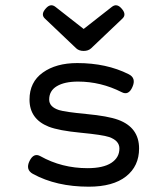

<svg xmlns="http://www.w3.org/2000/svg" viewBox="-20 -703 640 734"><path d="M511.7 -135.3Q511.7 -215.8 431.6 -245.1Q392.6 -259.3 310.8 -267.1Q229 -274.9 205.6 -282.2Q168 -294.4 168 -322.3Q168 -356 197.3 -373.5Q226.6 -391.1 278.3 -391.1Q365.7 -391.1 445.3 -350.6Q471.7 -336.9 486.3 -370.6Q501.5 -404.8 471.7 -419.4Q387.2 -461.9 275.4 -461.9Q194.3 -461.9 143.6 -425.5Q92.8 -389.2 92.8 -322.3Q92.8 -248 166 -218.8Q204.6 -203.6 288.6 -195.6Q372.6 -187.5 397 -179.2Q436.5 -165.5 436.5 -135.3Q436.5 -100.6 405.5 -80.3Q374.5 -60.1 314.5 -60.1Q216.3 -60.1 134.3 -106Q108.9 -120.1 92.8 -87.4Q76.7 -54.2 106 -38.1Q195.3 10.7 319.3 10.7Q412.1 10.7 461.9 -28.6Q511.7 -67.9 511.7 -135.3ZM328.1 -518.1 447.8 -631.8Q465.3 -647.9 444.3 -670.9Q426.3 -691.4 407.7 -676.8L299.8 -592.3L191.9 -676.8Q173.3 -691.4 155.3 -670.9Q134.3 -647.9 151.9 -631.8L271.5 -518.1Q282.2 -508.3 299.8 -508.3Q317.4 -508.3 328.1 -518.1Z"/></svg>

Font: Courier Prime Code
Style: Regular
Weight: 400
Designer: Alan Dague-Greene
Foundry: Quote-Unquote Apps
Version: Version 3.18